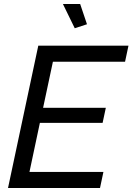

<svg xmlns="http://www.w3.org/2000/svg" viewBox="-20 -938 661 958"><path d="M294 -918H380L414 -817L353 -797ZM171 -710H621L604 -630H244L195 -400H508L492 -325H179L127 -80H496L479 0H20Z"/></svg>

Font: Raleway-v4020 Medium
Style: Italic
Weight: 500
Italic angle: -12°
Designer: Matt McInerney, Pablo Impallari, Rodrigo Fuenzalida
Foundry: Matt McInerney, Pablo Impallari, Rodrigo Fuenzalida
Version: Version 4.020;PS 004.020;hotconv 1.0.88;makeotf.lib2.5.64775